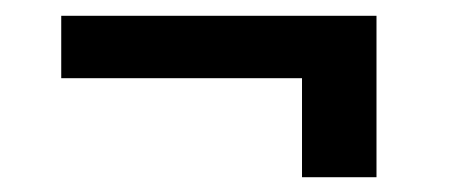

<svg xmlns="http://www.w3.org/2000/svg" viewBox="-20 -412 588 248"><path d="M370.1 -183.1V-311H59.1V-391.6H466.3V-183.1Z"/></svg>

Font: Roboto Slab
Style: Regular
Weight: 400
Designer: Google
Version: Version 2.000; ttfautohint (v1.8.1.43-b0c9)